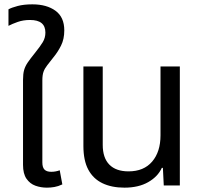

<svg xmlns="http://www.w3.org/2000/svg" viewBox="-20 -854 936 884"><path d="M196 10Q168 10 143 1Q118 -8 102 -31Q86 -54 86 -95V-486Q86 -514 91 -531.5Q96 -549 107.5 -566Q119 -583 140 -609Q165 -640 177 -660Q189 -680 189 -704Q189 -733 171.5 -747.5Q154 -762 118 -762Q87 -762 61.5 -753Q36 -744 19 -735V-811Q33 -819 61.5 -826.5Q90 -834 129 -834Q195 -834 235.5 -804.5Q276 -775 276 -714Q276 -674 261 -644Q246 -614 226 -590Q209 -568 197.5 -553.5Q186 -539 180.5 -524Q175 -509 175 -484V-106Q175 -83 185 -73Q195 -63 216 -63Q227 -63 237 -65Q247 -67 255 -70L267 -5Q248 4 230.5 7Q213 10 196 10Z M553 10Q494 10 451.5 -10.5Q409 -31 386.5 -73Q364 -115 364 -182V-548H453V-187Q453 -127 483.5 -96Q514 -65 572 -65Q642 -65 680.5 -110Q719 -155 719 -231V-548H808V0H734L730 -81H725Q707 -41 662.5 -15.5Q618 10 553 10Z"/></svg>

Font: Noto Sans Thai
Style: Regular
Weight: 400
Designer: Monotype Design Team
Foundry: Monotype Imaging Inc.
Version: Version 2.001